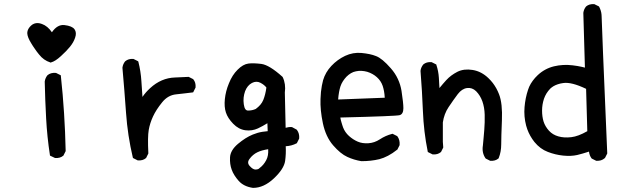

<svg xmlns="http://www.w3.org/2000/svg" viewBox="-20 -786 3040 941"><path d="M248.5 -12.2 228 -22 225.1 -23.4 224.6 -26.4Q210.9 -115.7 206.1 -205.8Q201.2 -295.9 199.2 -385.7V-386.2Q201.7 -403.8 212.4 -417L212.9 -417.5Q228.5 -430.7 253.4 -428.7H254.4L255.4 -428.2L274.9 -418.5L277.8 -417L278.3 -413.6Q288.1 -323.7 293.9 -231.9Q299.8 -140.1 301.8 -46.9V-45.4L301.3 -44.4L291.5 -24.9L291 -23.4L290 -22.9Q274.4 -9.8 250.5 -11.7H249.5ZM226.6 -480Q193.8 -490.2 171.4 -519Q165.5 -525.9 160.6 -532.7Q155.8 -539.6 150.9 -546.4Q146 -553.2 141.4 -560.3Q136.7 -567.4 132.8 -574.2Q115.2 -602.5 113.8 -621.1Q113.3 -627.9 115.2 -634.8Q117.2 -641.6 121.3 -647.9Q125.5 -654.3 132.3 -660.6Q139.2 -667 147.7 -670.2Q156.2 -673.3 165.8 -672.9Q175.3 -672.4 185.5 -668.5Q213.4 -658.7 234.4 -627.9Q261.2 -667 295.9 -663.1Q333.5 -658.7 345.2 -642.6Q356.9 -626 348.1 -601.1Q344.2 -589.4 337.9 -578.4Q331.5 -567.4 322.8 -556.6Q306.2 -536.1 278.8 -511.2Q265.1 -498.5 252.9 -490.7Q240.7 -482.9 230 -480L228.5 -479Z M653.8 -0.5 634.3 -10.3 631.8 -11.7 630.9 -14.2Q618.2 -67.9 609.9 -122.6Q601.6 -177.2 597.7 -232.9Q589.8 -344.2 580.1 -453.6V-454.1V-454.6Q582.5 -472.2 593.3 -485.4L593.8 -485.8Q609.4 -499 633.3 -497.1H634.3L635.3 -496.6L654.8 -486.8L657.2 -485.4L658.2 -482.9Q664.1 -460 667.7 -436.5Q671.4 -413.1 672.9 -389.2Q675.3 -350.1 678.2 -311Q686.5 -323.2 695.8 -333.7Q705.1 -344.2 715.8 -354Q742.7 -378.9 773.4 -392.1Q804.2 -405.3 837.9 -406.2Q869.6 -407.2 902.8 -409.2H904.3L905.8 -408.7L925.3 -398.9L926.8 -398.4L927.2 -397.5Q940.4 -381.8 938.5 -357.9V-356.9L938 -356L928.2 -336.4L926.8 -333.5L923.8 -333Q905.3 -330.6 885.5 -328.4Q865.7 -326.2 843.8 -323.7Q802.7 -319.8 774.4 -284.2Q745.1 -248 730 -215.3Q714.8 -182.6 709 -149.4Q703.1 -115.7 707 -35.6V-33.7L706.5 -32.7L696.8 -13.2L696.3 -11.7L695.3 -11.2Q687.5 -4.4 677.5 -1.7Q667.5 1 655.8 0H654.8Z M1219.7 134.8Q1174.8 128.4 1149.9 100.6Q1137.7 86.9 1129.2 73.2Q1120.6 59.6 1115.7 45.9Q1105.5 18.6 1107.4 -15.1Q1109.4 -49.8 1146.5 -81.1Q1164.6 -96.2 1182.6 -107.7Q1200.7 -119.1 1218.8 -126.5Q1230.5 -131.3 1242.4 -134.8Q1254.4 -138.2 1266.6 -140.1Q1278.8 -142.1 1292 -143.1L1290.5 -182.1Q1278.8 -174.8 1267.3 -168.5Q1255.9 -162.1 1244.1 -156.7Q1215.8 -143.6 1183.1 -147.5Q1149.4 -151.9 1122.6 -179.7Q1096.2 -207 1087.2 -234.6Q1078.1 -262.2 1082 -300.3Q1083 -310.1 1084.7 -319.6Q1086.4 -329.1 1088.9 -338.9Q1091.3 -348.6 1094.7 -358.4Q1098.1 -368.2 1102.1 -377.9Q1118.2 -418.5 1144.5 -444.3Q1170.9 -471.2 1197.8 -474.6Q1222.7 -477.5 1261.2 -472.7Q1300.3 -467.3 1364.3 -409.7L1365.2 -408.7L1365.7 -407.7Q1373.5 -391.6 1376.2 -372.3Q1378.9 -353 1376 -332.5L1379.9 -159.7Q1396 -164.6 1409.7 -163.1H1411.1L1412.1 -162.6L1433.6 -150.9L1434.6 -149.9L1435.5 -148.9Q1448.2 -131.8 1446.3 -107.9V-106.9L1445.8 -106L1436 -86.4L1435.1 -84.5L1433.6 -83.5Q1409.2 -70.8 1380.4 -69.3Q1382.3 -32.2 1377.4 2.9Q1371.6 42 1322.3 88.4Q1272.9 134.8 1220.7 134.8H1220.2ZM1251.5 38.1Q1272 23.4 1284.7 -1Q1296.4 -22.5 1294.4 -54.7Q1262.2 -49.8 1241.2 -39.6Q1230 -34.2 1220.5 -26.1Q1210.9 -18.1 1203.1 -7.3Q1189 11.2 1203.6 27.3Q1219.2 44.9 1231.9 44.9Q1236.3 44.9 1240 44.2Q1243.7 43.5 1246.3 42.2Q1249 41 1251 39.1V38.6ZM1233.4 -252Q1246.6 -261.7 1255.9 -272.5Q1265.1 -283.2 1270.5 -296.4Q1280.8 -321.8 1285.6 -356.9Q1275.9 -370.1 1256.1 -380.4Q1236.3 -390.6 1214.8 -379.4Q1192.4 -367.7 1181.2 -338.9Q1175.8 -323.7 1174.1 -307.9Q1172.4 -292 1174.8 -274.9Q1177.2 -258.3 1182.4 -251.2Q1187.5 -244.1 1195.8 -244.1Q1215.8 -244.1 1233.4 -252Z M1751 3.9Q1714.8 -2 1682.1 -17.1Q1648.9 -32.2 1612.8 -73.7Q1576.7 -115.2 1562.5 -181.6Q1548.8 -246.6 1550.8 -300.8Q1551.3 -319.3 1553 -335.4Q1554.7 -351.6 1557.4 -366Q1560.1 -380.4 1563.5 -393.1Q1569.3 -412.6 1579.3 -429.9Q1589.4 -447.3 1604 -462.9Q1633.3 -494.1 1671.4 -512.2Q1710 -530.3 1752 -526.4Q1772.5 -524.4 1790.3 -520.8Q1808.1 -517.1 1822.8 -511.2Q1853 -500 1895.5 -451.2Q1917 -426.8 1929.9 -398.9Q1942.9 -371.1 1947.8 -340.8Q1957 -280.8 1957 -255.9Q1957 -227.1 1939 -221.7Q1923.8 -216.8 1647.9 -210Q1648.9 -203.1 1650.6 -196.8Q1652.3 -190.4 1654.1 -184.3Q1655.8 -178.2 1657.7 -172.6Q1659.7 -167 1661.6 -161.1Q1670.9 -137.2 1690.4 -119.6Q1710.4 -101.6 1733.4 -91.8Q1755.9 -82 1785.6 -84Q1815.4 -85.9 1841.3 -103Q1869.6 -121.6 1901.9 -129.9L1903.8 -130.4L1905.8 -129.4L1925.3 -119.6L1926.8 -118.7L1927.7 -117.7Q1940.4 -100.6 1938.5 -75.7V-74.7L1938 -73.7L1928.2 -54.2L1927.7 -52.7L1926.3 -52.2Q1903.8 -34.2 1881.8 -22.7Q1859.9 -11.2 1839.4 -5.9Q1798.3 3.9 1752 3.9H1751.5ZM1865.7 -307.1Q1864.7 -324.7 1862.1 -339.1Q1859.4 -353.5 1855.5 -365.2Q1851.1 -377.9 1844 -388.4Q1836.9 -398.9 1827.1 -407.7Q1807.6 -425.3 1779.8 -434.1Q1765.6 -438 1752 -438.7Q1738.3 -439.5 1724.6 -436.5Q1711.4 -434.1 1700 -427.2Q1688.5 -420.4 1678.2 -410.2Q1668 -399.4 1660.4 -387.5Q1652.8 -375.5 1648.4 -362.3Q1644.5 -350.1 1641.6 -334Q1638.7 -317.9 1637.2 -298.3Z M2381.3 1.5 2361.8 -8.3 2360.4 -9.3 2359.4 -10.3Q2340.8 -37.6 2346.7 -73.2Q2348.6 -93.3 2350.3 -112.3Q2352.1 -131.3 2353.5 -149.9Q2356.4 -186.5 2355.5 -223.6Q2354.5 -259.8 2344.2 -289.1Q2334 -317.9 2313.5 -338.9Q2293.9 -357.9 2269 -354.5Q2243.7 -351.1 2223.6 -324.7Q2212.9 -310.5 2201.7 -294.7Q2190.4 -278.8 2178.7 -261.2Q2167.5 -244.6 2160.4 -225.6Q2153.3 -206.5 2150.4 -186V-90.8L2152.3 -64.9V-63.5L2151.9 -62L2142.1 -42.5L2141.6 -41L2140.6 -40.5Q2125 -27.3 2101.1 -29.3H2100.1L2099.1 -29.8L2079.6 -39.6L2076.7 -41L2076.2 -43.9Q2056.6 -141.1 2052.7 -241.2Q2048.8 -340.3 2041 -438V-438.5V-439Q2042 -447.8 2045.4 -455.3Q2048.8 -462.9 2054.2 -469.7L2054.7 -470.2Q2070.3 -483.4 2094.2 -481.4H2095.2L2096.2 -481L2115.7 -471.2L2118.2 -470.2L2118.7 -467.8Q2128.9 -437.5 2130.9 -404.8Q2131.3 -392.6 2132.3 -379.6Q2133.3 -366.7 2133.8 -354.5Q2150.9 -375.5 2167.5 -393.6Q2178.7 -405.8 2192.1 -415.8Q2205.6 -425.8 2221.7 -434.1Q2253.9 -450.2 2296.9 -443.1Q2339.8 -436 2374 -402.8Q2385.7 -391.6 2395.3 -379.2Q2404.8 -366.7 2412.4 -353Q2419.9 -339.4 2425.8 -324.2Q2443.4 -279.3 2439.9 -196.3Q2436.5 -114.3 2436.5 -78.6Q2436.5 -42 2424.3 -11.7L2423.8 -10.3L2422.9 -9.3Q2407.2 3.9 2383.3 2H2382.3Z M2900.9 1.5 2881.3 -8.3 2879.9 -9.3 2878.9 -10.3Q2868.7 -24.4 2866.7 -43Q2835.4 -32.7 2809.1 -26.4Q2778.8 -19.5 2740.2 -23.4Q2701.7 -27.3 2665 -41.5Q2627.4 -55.7 2599.1 -90.3Q2593.3 -97.7 2588.4 -105Q2583.5 -112.3 2579.1 -120.1Q2574.7 -127.9 2571 -136Q2567.4 -144 2564.2 -152.6Q2561 -161.1 2558.6 -170.4Q2546.9 -215.3 2550.8 -261.2Q2554.7 -306.6 2567.9 -345.7Q2570.3 -353.5 2573.7 -361.1Q2577.1 -368.7 2581.5 -376Q2585.9 -383.3 2591.1 -390.4Q2596.2 -397.5 2602.3 -404.3Q2608.4 -411.1 2615.2 -417.5Q2649.4 -449.7 2694.8 -460.9Q2739.7 -471.7 2787.1 -465.8Q2799.8 -464.4 2810.8 -462.4Q2821.8 -460.4 2830.6 -458.5Q2839.4 -456.5 2846.7 -454.6L2838.9 -722.7V-723.1Q2841.3 -740.7 2852.1 -753.9L2852.5 -754.4Q2868.2 -767.6 2892.1 -765.6H2893.1L2894 -765.1L2913.6 -755.4L2915.5 -754.4L2916.5 -752.9Q2918.9 -748 2920.9 -743.4Q2922.9 -738.8 2924.3 -733.9Q2925.8 -729 2926.8 -723.9Q2927.7 -718.8 2928.2 -713.6Q2928.7 -708.5 2928.7 -703.1Q2928.7 -677.7 2956.1 -35.6V-33.7L2955.6 -32.7L2945.8 -13.2L2945.3 -12.2L2944.3 -11.2Q2935.5 -3.4 2925 -0.2Q2914.6 2.9 2902.8 2H2901.9ZM2858.4 -143.1 2852.5 -350.6Q2780.3 -385.3 2739.7 -378.9Q2725.6 -377 2713.9 -373Q2702.1 -369.1 2693.1 -363.8Q2684.1 -358.4 2676.8 -351.6Q2666 -340.3 2658.4 -328.1Q2650.9 -315.9 2646 -301.8Q2636.7 -273.4 2636.7 -244.1Q2636.7 -214.8 2644 -190.4Q2651.9 -166 2670.4 -145.5Q2679.7 -135.3 2691.2 -128.4Q2702.6 -121.6 2716.3 -117.7Q2744.6 -109.4 2780.3 -113.8Q2814 -117.7 2858.4 -143.1Z"/></svg>

Font: NaikaiFont
Style: SemiBold
Weight: 600
Version: Version 1.89